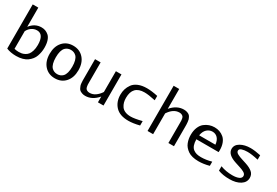

<svg xmlns="http://www.w3.org/2000/svg" viewBox="59 -1795 4083 2832"><g transform="rotate(30 2100.0 -379.0)"><path d="M545 -303Q545 -265 539 -230Q533 -195 520.5 -158.5Q508 -122 484 -92Q460 -62 428 -38.5Q396 -15 348 -1.5Q300 12 241 12Q146 12 75 -18V-770H170V-443Q246 -542 359 -542Q394 -542 424 -531.5Q454 -521 483 -496Q512 -471 528.5 -421.5Q545 -372 545 -303ZM245 -59Q271 -59 294 -63Q317 -67 345.5 -81.5Q374 -96 393.5 -120Q413 -144 426.5 -187.5Q440 -231 440 -289Q440 -471 322 -471Q290 -471 260.5 -458Q231 -445 208 -422Q185 -399 170 -369V-68Q209 -59 245 -59Z M994 -433Q956 -471 900 -471Q844 -471 806 -433Q760 -384 760 -265Q760 -146 806 -97Q844 -59 900 -59Q956 -59 994 -97Q1040 -146 1040 -265Q1040 -384 994 -433ZM900 -542Q1010 -542 1077.5 -466.5Q1145 -391 1145 -265Q1145 -139 1078 -63.5Q1011 12 900 12Q790 12 722.5 -63.5Q655 -139 655 -265Q655 -391 722 -466.5Q789 -542 900 -542Z M1370 -185Q1370 -162 1370.5 -149Q1371 -136 1375.5 -116Q1380 -96 1388 -85.5Q1396 -75 1412.5 -67Q1429 -59 1453 -59Q1505 -59 1550.5 -91Q1596 -123 1630 -176V-530H1725V0H1630V-98Q1535 12 1418 12Q1388 12 1364.5 3.5Q1341 -5 1326 -15.5Q1311 -26 1300.5 -47.5Q1290 -69 1285 -83Q1280 -97 1277.5 -125Q1275 -153 1275 -164.5Q1275 -176 1275 -203V-530H1370Z M1955 -265Q1955 -224 1964 -190Q1973 -156 1994 -125Q2015 -94 2055 -76.5Q2095 -59 2152 -59Q2216 -59 2340 -90V-15Q2232 12 2152 12Q2006 12 1933 -65.5Q1860 -143 1860 -265Q1860 -315 1873.5 -360Q1887 -405 1918 -448Q1949 -491 2009.5 -516.5Q2070 -542 2154 -542Q2235 -542 2340 -519V-445Q2221 -471 2154 -471Q1955 -471 1955 -265Z M2830 -347Q2830 -371 2829.5 -383Q2829 -395 2825 -415Q2821 -435 2812.5 -445Q2804 -455 2788 -463Q2772 -471 2748 -471Q2646 -471 2570 -354V0H2475V-770H2570V-432Q2665 -542 2784 -542Q2814 -542 2837 -534.5Q2860 -527 2874.5 -516.5Q2889 -506 2899.5 -486.5Q2910 -467 2914.5 -452.5Q2919 -438 2921.5 -411Q2924 -384 2924.5 -370.5Q2925 -357 2925 -329V0H2830Z M3166 -325H3443Q3436 -396 3400.5 -433.5Q3365 -471 3312 -471Q3259 -471 3219 -434.5Q3179 -398 3166 -325ZM3346 12Q3290 12 3244 0.5Q3198 -11 3167 -32.5Q3136 -54 3113.5 -80.5Q3091 -107 3078.5 -139.5Q3066 -172 3060.5 -203.5Q3055 -235 3055 -269Q3055 -343 3078 -398Q3101 -453 3139 -483Q3177 -513 3219 -527.5Q3261 -542 3307 -542Q3353 -542 3393 -528Q3433 -514 3467 -485Q3501 -456 3520.5 -405Q3540 -354 3540 -288Q3540 -271 3539 -254H3160Q3160 -197 3174 -157.5Q3188 -118 3215 -97Q3242 -76 3274 -67.5Q3306 -59 3349 -59Q3433 -59 3528 -85V-14Q3433 12 3346 12Z M4128 -154Q4128 -78 4057.5 -33Q3987 12 3872 12Q3763 12 3680 -20V-95Q3774 -59 3883 -59Q3951 -59 3992 -77.5Q4033 -96 4033 -131Q4033 -148 4023.5 -162Q4014 -176 3993.5 -187Q3973 -198 3958 -204Q3943 -210 3915 -219L3838 -244Q3680 -295 3680 -392Q3680 -462 3750 -502Q3820 -542 3920 -542Q3991 -542 4093 -520V-445Q3980 -471 3908 -471Q3853 -471 3813.5 -458Q3774 -445 3774 -416Q3774 -401 3784 -388Q3794 -375 3815 -365Q3836 -355 3850.5 -349Q3865 -343 3891 -335L3968 -310Q4042 -286 4085 -250Q4128 -214 4128 -154Z"/></g></svg>

Font: Edlo
Style: Regular
Weight: 400
Monospace: yes
Version: Version 0.01